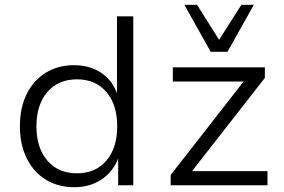

<svg xmlns="http://www.w3.org/2000/svg" viewBox="-20 -773 1185 801"><path d="M290 8Q222 8 171 -23.5Q120 -55 91.5 -112.5Q63 -170 63 -246Q63 -323 91 -380Q119 -437 170 -469Q221 -501 289 -501Q354 -501 401 -470Q448 -439 468 -384V-705H536V0H473V-112Q451 -56 403 -24Q355 8 290 8ZM301 -50Q379 -50 424 -103Q469 -156 469 -246Q469 -336 424 -389Q379 -442 301 -442Q223 -442 177.5 -389Q132 -336 132 -246Q132 -156 177.5 -103Q223 -50 301 -50ZM692 0V-43L1015 -457L1021 -433H701V-492H1085V-448L760 -32L754 -59H1096V0ZM859 -557 749 -753H802L894 -607L987 -753H1039L929 -557Z"/></svg>

Font: Nunito Sans 8pt Light
Style: Regular
Weight: 300
Version: Version 3.101;gftools[0.9.27]